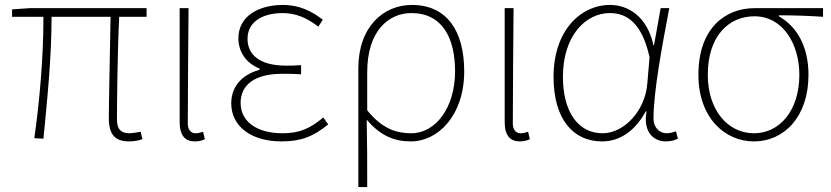

<svg xmlns="http://www.w3.org/2000/svg" viewBox="-20 -560 3368 778"><path d="M503 13C526 13 541 9 557 4L550 -26C527 -22 514 -20 505 -20C470 -20 454 -37 454 -75C454 -146 456 -351 463 -492H574V-527H101L29 -522V-492H156C156 -330 141 -154 119 0L156 2C171 -152 189 -327 189 -492H428C426 -355 421 -153 421 -81C421 -14 447 13 503 13Z M769 13C787 13 800 9 810 4L803 -26C790 -22 782 -20 772 -20C755 -20 741 -33 741 -59C741 -217 743 -368 744 -527H708V-66C708 -10 731 13 769 13Z M1121 13C1200 13 1250 -7 1310 -56L1290 -84C1234 -37 1190 -20 1125 -20C1021 -20 955 -67 955 -143C955 -217 1013 -261 1124 -261C1149 -261 1169 -261 1200 -259V-296C1173 -294 1160 -294 1140 -294C1028 -294 983 -341 983 -403C983 -474 1048 -507 1125 -507C1180 -507 1224 -487 1270 -452L1288 -480C1242 -516 1191 -540 1127 -540C1027 -540 946 -494 946 -405C946 -350 977 -304 1032 -282V-277C974 -262 917 -220 917 -141C917 -51 994 13 1121 13Z M1432 198H1468C1468 92 1468 31 1466 -75C1522 -9 1579 13 1645 13C1755 13 1861 -92 1861 -271C1861 -434 1791 -540 1649 -540C1534 -540 1432 -452 1432 -283ZM1647 -20C1590 -20 1531 -35 1468 -113V-268C1468 -435 1555 -507 1647 -507C1773 -507 1824 -405 1824 -271C1824 -124 1745 -20 1647 -20Z M2086 13C2104 13 2117 9 2127 4L2120 -26C2107 -22 2099 -20 2089 -20C2072 -20 2058 -33 2058 -59C2058 -217 2060 -368 2061 -527H2025V-66C2025 -10 2048 13 2086 13Z M2419 13C2492 13 2553 -29 2597 -109H2600C2585 -29 2625 13 2678 13C2701 13 2716 7 2727 2L2719 -28C2709 -24 2694 -20 2681 -20C2652 -20 2628 -44 2628 -79C2628 -188 2663 -375 2692 -527H2657L2630 -376H2628C2602 -496 2523 -540 2452 -540C2331 -540 2223 -434 2223 -249C2223 -74 2305 13 2419 13ZM2422 -20C2320 -20 2261 -110 2261 -249C2261 -414 2352 -507 2451 -507C2504 -507 2578 -485 2612 -328L2603 -222C2595 -112 2509 -20 2422 -20Z M3035 13C3155 13 3256 -84 3256 -257C3256 -371 3210 -452 3136 -494V-498C3197 -498 3254 -496 3315 -492V-527H3038C2918 -527 2810 -445 2810 -257C2810 -84 2916 13 3035 13ZM3035 -20C2930 -20 2848 -113 2848 -257C2848 -413 2932 -494 3037 -494C3153 -494 3219 -381 3219 -257C3219 -113 3140 -20 3035 -20Z"/></svg>

Font: Noto Sans CJK HK Thin
Style: Regular
Weight: 100
Designer: Ryoko NISHIZUKA 西塚涼子 (kana, bopomofo & ideographs); Paul D. Hunt (Latin, Greek & Cyrillic); Sandoll Communications 산돌커뮤니
Foundry: Adobe
Version: Version 2.004;hotconv 1.0.118;makeotfexe 2.5.65603